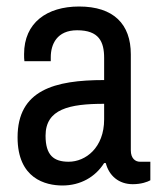

<svg xmlns="http://www.w3.org/2000/svg" viewBox="-20 -558 496 590"><path d="M223 -538C124 -538 54 -488 54 -392C54 -383 54 -376 55 -370H136V-382C136 -422 155 -465 217 -465C284 -465 300 -430 300 -380V-312C147 -312 34 -281 34 -136C34 -9 120 12 172 12C227 12 273 -14 300 -57H305C315 -18 345 8 388 8C414 8 433 1 442 -4V-61H410C396 -61 382 -71 382 -96V-391C382 -484 329 -538 223 -538ZM300 -239V-191C300 -104 243 -61 191 -61C145 -61 120 -81 120 -141C120 -223 193 -239 300 -239Z"/></svg>

Font: Archivo Narrow
Style: Regular
Weight: 400
Designer: Hector Gatti
Foundry: Omnibus-Type
Version: Version 1.003;PS 001.003;hotconv 1.0.70;makeotf.lib2.5.58329